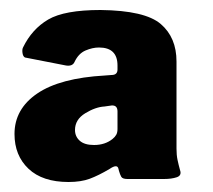

<svg xmlns="http://www.w3.org/2000/svg" viewBox="-20 -772 426 384"><path d="M181 -752Q270 -751 301.5 -724Q333 -697 333 -649V-475Q333 -462 335 -452.5Q337 -443 340 -432Q344 -421 333.5 -417.5Q323 -414 308 -414H235Q225 -414 222.5 -418.5Q220 -423 218 -430L217 -434Q215 -445 199 -434Q177 -421 159.5 -414.5Q142 -408 117 -408Q65 -408 37 -434.5Q9 -461 9 -504Q9 -554 54.5 -585Q100 -616 190 -621L203 -622Q215 -622 215 -633V-641Q215 -677 178 -677Q165 -677 151 -671Q137 -665 129 -648Q125 -639 112 -641L30 -657Q26 -659 25 -666Q24 -673 26 -677Q44 -714 76.5 -733Q109 -752 181 -752ZM130 -512Q130 -499 139.5 -490.5Q149 -482 168 -482Q190 -482 205 -494Q210 -498 212.5 -502.5Q215 -507 215 -514V-549Q215 -562 203 -561L189 -559Q171 -558 150.5 -545.5Q130 -533 130 -512Z"/></svg>

Font: Libre Franklin Black
Style: Regular
Weight: 900
Designer: Pablo Impallari, Rodrigo Fuenzalida, Nhung Nguyen
Foundry: Impallari Type
Version: Version 3.000